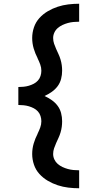

<svg xmlns="http://www.w3.org/2000/svg" viewBox="-20 -853 540 1026"><path d="M403 153Q374 153 345 149.5Q316 146 288.5 137Q261 128 235.5 113Q210 98 190.5 76.5Q171 55 161.5 27Q152 -1 152 -30Q152 -59 160 -86Q168 -113 181 -138V-139Q189 -155 195 -171.5Q201 -188 201 -205Q201 -219 196.5 -233Q192 -247 182.5 -257.5Q173 -268 160.5 -274.5Q148 -281 134.5 -285Q121 -289 106.5 -290.5Q92 -292 78 -292V-388Q92 -388 106.5 -389.5Q121 -391 134.5 -395Q148 -399 160.5 -405.5Q173 -412 182.5 -422.5Q192 -433 196.5 -447Q201 -461 201 -475Q201 -492 195 -508.5Q189 -525 181 -541V-542Q168 -567 160 -594Q152 -621 152 -650Q152 -679 161.5 -707Q171 -735 190.5 -756.5Q210 -778 235.5 -793Q261 -808 288.5 -817Q316 -826 345 -829.5Q374 -833 403 -833V-737Q387 -737 372 -735.5Q357 -734 342.5 -730Q328 -726 314 -719.5Q300 -713 288.5 -703Q277 -693 270.5 -679Q264 -665 264 -650Q264 -634 269 -619.5Q274 -605 280 -591.5Q286 -578 292.5 -564Q299 -550 303.5 -535Q308 -520 310 -505Q312 -490 312 -475Q312 -453 306.5 -431.5Q301 -410 288 -392.5Q275 -375 256.5 -362Q238 -349 218 -340Q238 -331 256.5 -318Q275 -305 288 -287.5Q301 -270 306.5 -248.5Q312 -227 312 -205Q312 -190 310 -175Q308 -160 303.5 -145Q299 -130 292.5 -116Q286 -102 280 -88.5Q274 -75 269 -60.5Q264 -46 264 -30Q264 -15 270.5 -1Q277 13 288.5 23Q300 33 314 39.5Q328 46 342.5 50Q357 54 372 55.5Q387 57 403 57Z"/></svg>

Font: Iosevka Custom
Style: Bold
Weight: 700
Monospace: yes
Designer: Belleve Invis
Foundry: Belleve Invis
Version: Version 30.3.3; ttfautohint (v1.8.3)